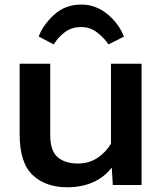

<svg xmlns="http://www.w3.org/2000/svg" viewBox="-20 -791 695 821"><path d="M64 -217.3Q64 -94.2 119.9 -42.2Q175.8 9.8 266.6 9.8Q327.1 9.8 375.5 -10.7Q423.8 -31.2 456.5 -72.8H458L462.4 0H585.4V-518.6H454.6V-177.2Q433.6 -140.6 397.2 -116.2Q360.8 -91.8 313 -91.8Q257.8 -91.8 226.3 -119.1Q194.8 -146.5 194.8 -213.4V-518.6H64ZM209.5 -601.1Q227.1 -629.9 256.3 -652.6Q285.6 -675.3 327.1 -675.3Q366.2 -675.3 396.2 -651.6Q426.3 -627.9 443.8 -601.1L509.8 -634.3Q488.8 -689.9 439.2 -730.7Q389.6 -771.5 327.6 -771.5Q258.3 -771.5 210.4 -727.1Q162.6 -682.6 145.5 -634.8Z"/></svg>

Font: Roboto Flex
Style: wght 600 wdth 140 opsz 13.0 GRAD 0.00 slnt 0.00 XTRA 468 XOPQ 96 YOPQ 79 YTLC 514 YTUC 712 YTAS 750 YTDE -203.00 YTFI 738
Weight: 600
Width: 8
Designer: Berlow after Robertson
Foundry: Google
Version: Version 3.100